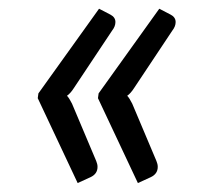

<svg xmlns="http://www.w3.org/2000/svg" viewBox="-20 -484 478 440"><path d="M66.5 -259 68 -270 207 -464 233 -450.5Q244.5 -444.5 244.5 -433.5Q244.5 -423.5 237 -414L149.5 -282.5Q141.5 -270 133.5 -264.5Q138.5 -259.5 145 -246.5L200.5 -115Q203.5 -108 203.5 -101.5Q203.5 -85.5 187.5 -78L158 -64.5ZM204.5 -259 206 -270 345 -464 371 -450.5Q382.5 -444.5 382.5 -433.5Q382.5 -423.5 375 -414L287.5 -282.5Q279.5 -270 271.5 -264.5Q276.5 -259.5 283 -246.5L338.5 -115Q341.5 -108 341.5 -101.5Q341.5 -85.5 325.5 -78L296 -64.5Z"/></svg>

Font: LatoHex
Style: Italic
Weight: 400
Italic angle: -7°
Designer: Lukasz Dziedzic
Foundry: tyPoland Lukasz Dziedzic
Version: Version 1.104; Western+Polish opensource